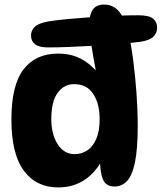

<svg xmlns="http://www.w3.org/2000/svg" viewBox="-20 -808 709 842"><path d="M235 14Q139 14 84.5 -59.5Q30 -133 30 -284Q30 -434 83 -503.5Q136 -573 235 -573Q293 -573 337 -549Q381 -525 416 -481L404 -477Q397 -516 389 -560Q381 -604 376.5 -643Q372 -682 372 -705Q372 -745 387.5 -766.5Q403 -788 436 -788Q477 -788 502.5 -757Q528 -726 543 -663Q555 -614 564 -545Q573 -476 578.5 -400.5Q584 -325 584 -257Q584 -153 571.5 -94.5Q559 -36 536 -13Q513 10 482 10Q445 10 431.5 -21Q418 -52 418 -122H435Q408 -60 356.5 -23Q305 14 235 14ZM307 -132Q337 -132 362 -148Q387 -164 402 -198.5Q417 -233 417 -285Q417 -353 389 -396Q361 -439 305 -439Q261 -439 233 -401Q205 -363 205 -286Q205 -219 233 -175.5Q261 -132 307 -132ZM192 -600Q151 -600 133.5 -614Q116 -628 116 -652Q116 -674 132 -690Q148 -706 192 -714Q229 -720 278 -724.5Q327 -729 381.5 -733Q436 -737 489 -739Q542 -741 587 -741Q633 -741 651 -726.5Q669 -712 669 -687Q669 -663 652.5 -647Q636 -631 597 -625Q558 -620 504.5 -615.5Q451 -611 392.5 -607.5Q334 -604 281 -602Q228 -600 192 -600Z"/></svg>

Font: DynaPuff Medium
Style: Regular
Weight: 500
Version: Version 2.000